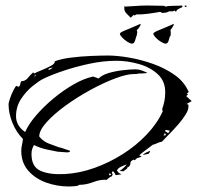

<svg xmlns="http://www.w3.org/2000/svg" viewBox="-20 -668 714 695"><path d="M229 7Q187 7 147.5 -7Q108 -21 82.5 -50Q57 -79 57 -122Q57 -133 59.5 -143.5Q62 -154 63 -165Q39 -189 25 -223.5Q11 -258 11 -291Q11 -296 16 -311Q21 -326 28 -340Q35 -354 39 -357H40L46 -354Q51 -354 53 -362.5Q55 -371 57 -374Q71 -374 80.5 -385.5Q90 -397 100 -406L104 -402Q111 -406 129.5 -413.5Q148 -421 164 -429.5Q180 -438 178 -446Q201 -455 237 -459.5Q273 -464 310 -465.5Q347 -467 371 -467Q404 -467 447.5 -459.5Q491 -452 534.5 -436.5Q578 -421 612.5 -396.5Q647 -372 662 -337L664 -336L656 -329L661 -327L654 -320L674 -302L656 -292L663 -288H662Q664 -273 653 -255Q642 -237 625.5 -218Q609 -199 592.5 -182.5Q576 -166 566 -155Q557 -154 549.5 -150Q542 -146 533 -144L496 -116L484 -106L493 -101L475 -95L468 -88L463 -90Q451 -84 452 -77.5Q453 -71 445 -63L443 -65L440 -58L427 -48L413 -49Q429 -60 439 -73Q430 -70 419 -65Q408 -60 403 -51L410 -42L420 -37L399 -34L392 -46L387 -48L385 -42L388 -37L385 -30Q379 -28 375 -24.5Q371 -21 366 -17Q344 -19 318 -9Q292 1 268 1L259 5Q252 6 244.5 6.5Q237 7 229 7ZM215 -38Q268 -41 321.5 -60Q375 -79 424 -110Q473 -141 511 -181Q549 -221 569 -265L567 -273Q578 -304 578 -331Q579 -374 551 -399.5Q523 -425 482 -436.5Q441 -448 401 -448Q355 -448 305 -437.5Q255 -427 210.5 -412Q166 -397 137 -383Q121 -375 97.5 -356Q74 -337 56 -309.5Q38 -282 38 -247Q38 -213 71 -190Q83 -218 110.5 -250Q138 -282 173.5 -311.5Q209 -341 246.5 -362.5Q284 -384 317 -391L337 -384Q350 -397 374.5 -404Q399 -411 426 -414Q453 -417 471 -417Q482 -417 493 -413Q504 -409 514 -404Q508 -403 502 -402.5Q496 -402 489 -402Q480 -402 478 -401Q476 -400 465 -400Q439 -400 396.5 -384Q354 -368 306.5 -342Q259 -316 217 -285.5Q175 -255 148.5 -225.5Q122 -196 122 -174Q136 -156 157.5 -148Q179 -140 193 -135Q203 -133 213.5 -129Q224 -125 234 -122Q234 -116 221 -116.5Q208 -117 188 -119Q177 -121 151 -126.5Q125 -132 103 -143Q99 -136 96.5 -128.5Q94 -121 94 -110Q94 -64 127 -49.5Q160 -35 215 -38ZM155 -414Q166 -418 171 -424L157 -420ZM104 -390 109 -394 108 -399Q107 -397 106 -394.5Q105 -392 104 -390ZM589 -186 595 -195 580 -198 578 -195V-193ZM572 -177 581 -179 577 -187ZM499 -107 498 -108Q503 -113 509.5 -116Q516 -119 523 -122H524L519 -112Q514 -110 509 -109.5Q504 -109 499 -107ZM375 -33 383 -35 377 -42 375 -36ZM458 -510Q452 -510 441.5 -516.5Q431 -523 422.5 -532Q414 -541 414 -546Q414 -550 430.5 -557Q447 -564 465 -571.5Q483 -579 489 -582V-580Q489 -576 484 -569Q479 -562 475 -559L477 -552L475 -540Q473 -536 469.5 -523Q466 -510 458 -510ZM579 -510Q574 -510 563 -516.5Q552 -523 543.5 -532Q535 -541 535 -546Q535 -550 551 -557Q567 -564 585.5 -571.5Q604 -579 609 -582V-580Q609 -576 604 -569Q599 -562 597 -559L598 -552V-540Q594 -536 591 -523Q588 -510 579 -510ZM453 -604Q446 -611 438 -619Q430 -627 430 -637V-647L432 -644Q452 -645 473 -646.5Q494 -648 513 -648L574 -647L580 -644Q588 -647 608.5 -647Q629 -647 639 -648L641 -643Q634 -639 627 -636Q620 -633 617 -625L612 -630Q607 -626 599 -627Q591 -628 584 -623L569 -621L559 -625Q544 -622 518 -618.5Q492 -615 475 -616L467 -612L464 -614ZM649 -643V-648L656 -647L654 -643Z"/></svg>

Font: Kolker Brush
Style: Regular
Weight: 400
Designer: Robert E. Leuschke
Foundry: Robert E. Leuschke
Version: Version 1.010; ttfautohint (v1.8.3)